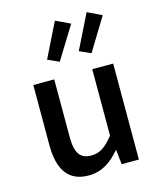

<svg xmlns="http://www.w3.org/2000/svg" viewBox="-116 -852 785 947"><g transform="rotate(-15 276.5 -378.5)"><path d="M168 -593 226 -567 329 -734 255 -769ZM330 -593 388 -567 490 -734 417 -769ZM70 -182C70 -58 116 12 220 12C287 12 335 -22 379 -73H382L390 0H478V-490H371V-151C331 -101 302 -80 257 -80C201 -80 177 -113 177 -196V-490H70Z"/></g></svg>

Font: Cambridge Sans Medium
Style: Regular
Weight: 500
Version: Version 2.020;PS 002.020;hotconv 1.0.88;makeotf.lib2.5.64775